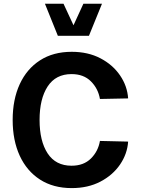

<svg xmlns="http://www.w3.org/2000/svg" viewBox="-20 -988 749 1014"><path d="M189 -354.5Q189 -242.7 231.7 -177.7Q274.4 -112.8 357.9 -112.8Q421.9 -112.8 460.2 -150.9Q498.5 -189 507.8 -243.7L656.7 -240.2Q652.3 -175.3 614 -119.1Q575.7 -63 510.3 -28.8Q444.8 5.4 358.9 5.4Q261.2 5.4 191.4 -39.6Q121.6 -84.5 84.2 -165.5Q46.9 -246.6 46.9 -354.5Q46.9 -462.4 84.2 -543.5Q121.6 -624.5 191.4 -669.4Q261.2 -714.4 358.9 -714.4Q444.8 -714.4 510.3 -680.2Q575.7 -646 614 -589.8Q652.3 -533.7 656.7 -468.3L507.8 -465.3Q498.5 -520 460.2 -558.3Q421.9 -596.7 357.9 -596.7Q274.4 -596.7 231.7 -531.5Q189 -466.3 189 -354.5ZM217.3 -968.3H315.4L368.2 -854.5L420.4 -968.3H518.6L449.7 -798.8H285.6Z"/></svg>

Font: Estedad-FD Bold
Style: Regular
Weight: 700
Designer: Amin Abedi
Version: Version 7.3